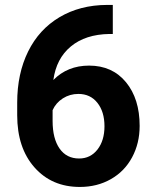

<svg xmlns="http://www.w3.org/2000/svg" viewBox="-20 -738 614 768"><path d="M431.2 -718.3V-602.1H417.5Q321.8 -600.6 263.4 -552.2Q205.1 -503.9 193.4 -418Q250 -475.6 336.4 -475.6Q429.2 -475.6 483.9 -409.2Q538.6 -342.8 538.6 -234.4Q538.6 -165 508.5 -108.9Q478.5 -52.7 423.6 -21.5Q368.7 9.8 299.3 9.8Q187 9.8 117.9 -68.4Q48.8 -146.5 48.8 -276.9V-327.6Q48.8 -443.4 92.5 -532Q136.2 -620.6 218 -669.2Q299.8 -717.8 407.7 -718.3ZM293.5 -362.3Q259.3 -362.3 231.4 -344.5Q203.6 -326.7 190.4 -297.4V-254.4Q190.4 -183.6 218.3 -143.8Q246.1 -104 296.4 -104Q341.8 -104 369.9 -139.9Q397.9 -175.8 397.9 -232.9Q397.9 -291 369.6 -326.7Q341.3 -362.3 293.5 -362.3Z"/></svg>

Font: SteelSelectRoboto
Style: Roboto-Bold
Weight: 700
Designer: Google
Version: Version 2.137; 2017